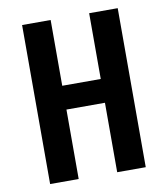

<svg xmlns="http://www.w3.org/2000/svg" viewBox="-82 -805 765 874"><g transform="rotate(-10 300.0 -367.5)"><path d="M79 0V-735H211V-431H389V-735H521V0H389V-321H211V0Z"/></g></svg>

Font: Iosevka Aile Extrabold
Style: Regular
Weight: 800
Designer: Belleve Invis
Foundry: Belleve Invis
Version: Version 27.3.5; ttfautohint (v1.8.4)